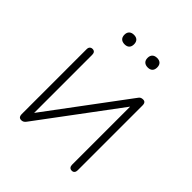

<svg xmlns="http://www.w3.org/2000/svg" viewBox="-189 -810 944 944"><g transform="rotate(45 283.0 -338.5)"><path d="M107 6Q102 6 97.5 4Q93 2 90.5 -3.5Q88 -9 88 -17V-468Q88 -479 93.5 -484.5Q99 -490 108 -490Q117 -490 122 -484.5Q127 -479 127 -468V-32H103L434 -476Q439 -484 445 -487Q451 -490 459 -490Q465 -490 469 -488Q473 -486 475.5 -481Q478 -476 478 -467V-16Q478 -6 473 0Q468 6 459 6Q449 6 444 0Q439 -6 439 -16V-452H463L132 -8Q127 -1 121 2.5Q115 6 107 6ZM364 -617Q348 -617 339 -625.5Q330 -634 330 -650Q330 -666 339 -674.5Q348 -683 364 -683Q380 -683 388.5 -674.5Q397 -666 397 -650Q397 -634 388.5 -625.5Q380 -617 364 -617ZM203 -617Q187 -617 178 -625.5Q169 -634 169 -650Q169 -666 178 -674.5Q187 -683 203 -683Q219 -683 227.5 -674.5Q236 -666 236 -650Q236 -634 227.5 -625.5Q219 -617 203 -617Z"/></g></svg>

Font: Nunito ExtraLight
Style: Regular
Weight: 200
Designer: Vernon Adams
Foundry: Vernon Adams
Version: Version 3.602